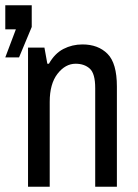

<svg xmlns="http://www.w3.org/2000/svg" viewBox="-46 -706 522 726"><path d="M60 0V-526H122L133 -465H139Q161 -504 194 -521Q227 -538 266 -538Q325 -538 360.5 -502.5Q396 -467 396 -379V0H314V-373Q314 -428 293.5 -446.5Q273 -465 240 -465Q201 -465 171.5 -427Q142 -389 142 -321V0ZM-26 -489 14 -595H-26V-686H74V-604L26 -489Z"/></svg>

Font: Archivo Narrow
Style: Regular
Weight: 400
Designer: Hector Gatti
Foundry: Omnibus-Type
Version: Version 3.002